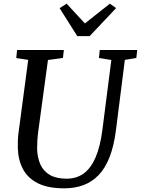

<svg xmlns="http://www.w3.org/2000/svg" viewBox="-20 -1015 767 1045"><path d="M659.5 -689 611 -306Q600 -220 576.2 -159.5Q552.5 -99 516.5 -61.8Q480.5 -24.5 433.5 -7.2Q386.5 10 329.5 10Q242 10 187 -17.2Q132 -44.5 105.5 -93.8Q79 -143 77 -208.5Q77 -227.5 77.2 -248Q77.5 -268.5 80.5 -290L133.5 -689L68.5 -699L73 -743H327.5L322.5 -699.5L241 -688.5L188 -298.5Q184.5 -271.5 183.2 -248Q182 -224.5 182 -204.5Q183.5 -156 200.2 -119.2Q217 -82.5 252 -62.5Q287 -42.5 342.5 -42.5Q397.5 -42.5 436.5 -71.5Q475.5 -100.5 500.5 -159Q525.5 -217.5 537 -306L586 -688.5L518.5 -699.5L523 -743H727L722 -699.5ZM400.5 -818.5 304.5 -970.5 342.5 -995Q367.5 -968 392.5 -941.2Q417.5 -914.5 442 -887.5Q476 -914.5 510 -941.2Q544 -968 578 -995L612 -971L468 -818.5Z"/></svg>

Font: Merriweather Light 18pt
Style: Italic
Weight: 400
Italic angle: -7.8°
Version: Version 2.101